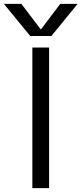

<svg xmlns="http://www.w3.org/2000/svg" viewBox="-54 -977 423 997"><path d="M159 -825 259 -957H349L213 -790H103L-34 -957H57L157 -825ZM114 0V-730H201V0Z"/></svg>

Font: Mplus 1p
Style: Regular
Weight: 400
Version: Version 1.061